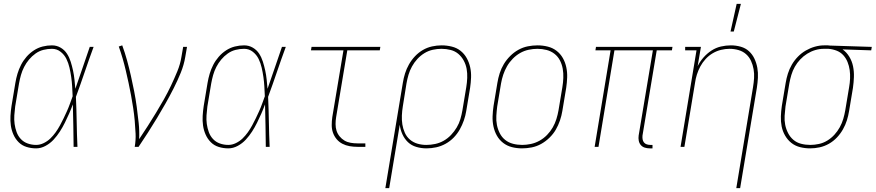

<svg xmlns="http://www.w3.org/2000/svg" viewBox="-20 -764 4556 999"><path d="M168 8Q142 8 118 0.5Q94 -7 77 -24Q60 -41 50 -63.5Q40 -86 36.5 -110.5Q33 -135 34.5 -161Q36 -187 40 -213L60 -333Q64 -357 71 -380.5Q78 -404 89.5 -426.5Q101 -449 118 -468.5Q135 -488 156.5 -502Q178 -516 202 -522Q226 -528 250 -528Q275 -528 295.5 -516Q316 -504 328.5 -484.5Q341 -465 348 -442.5Q355 -420 360 -397Q365 -374 367.5 -350Q370 -326 372 -302Q391 -356 409.5 -410.5Q428 -465 447 -520H467Q443 -455 421 -390Q399 -325 375 -260Q378 -195 379 -130Q380 -65 383 0H363Q362 -55 361.5 -110Q361 -165 359 -221Q350 -196 339.5 -172.5Q329 -149 317.5 -125.5Q306 -102 291.5 -79.5Q277 -57 259 -37.5Q241 -18 217 -5Q193 8 168 8ZM168 -10Q188 -10 207.5 -19.5Q227 -29 242 -43.5Q257 -58 269.5 -75.5Q282 -93 292 -111.5Q302 -130 311 -148.5Q320 -167 328.5 -186Q337 -205 344 -224.5Q351 -244 358 -263Q357 -288 355.5 -313.5Q354 -339 350.5 -363.5Q347 -388 341.5 -412Q336 -436 325.5 -457.5Q315 -479 295.5 -494.5Q276 -510 250 -510Q228 -510 206 -504.5Q184 -499 165 -485.5Q146 -472 131 -454Q116 -436 105.5 -415.5Q95 -395 89 -373.5Q83 -352 79 -330L59 -210Q56 -187 54.5 -164Q53 -141 56 -119Q59 -97 66.5 -76.5Q74 -56 88.5 -40.5Q103 -25 124 -17.5Q145 -10 168 -10Z M681 0Q687 -35 685.5 -68.5Q684 -102 681 -135.5Q678 -169 673 -202Q668 -235 662 -267.5Q656 -300 649 -332.5Q642 -365 634.5 -397Q627 -429 618 -460Q609 -491 598 -522L616 -528Q630 -490 641 -450Q652 -410 661 -370Q670 -330 678 -289.5Q686 -249 691.5 -207.5Q697 -166 701.5 -124.5Q706 -83 704 -40Q727 -74 749 -108.5Q771 -143 792 -177.5Q813 -212 833 -247.5Q853 -283 870 -319Q887 -355 902.5 -392.5Q918 -430 924 -468L933 -520H953L944 -468Q937 -426 920.5 -385.5Q904 -345 884 -305.5Q864 -266 842 -227Q820 -188 797 -150Q774 -112 750 -74.5Q726 -37 701 0Z M1168 8Q1142 8 1118 0.5Q1094 -7 1077 -24Q1060 -41 1050 -63.5Q1040 -86 1036.5 -110.5Q1033 -135 1034.5 -161Q1036 -187 1040 -213L1060 -333Q1064 -357 1071 -380.5Q1078 -404 1089.5 -426.5Q1101 -449 1118 -468.5Q1135 -488 1156.5 -502Q1178 -516 1202 -522Q1226 -528 1250 -528Q1275 -528 1295.5 -516Q1316 -504 1328.5 -484.5Q1341 -465 1348 -442.5Q1355 -420 1360 -397Q1365 -374 1367.5 -350Q1370 -326 1372 -302Q1391 -356 1409.5 -410.5Q1428 -465 1447 -520H1467Q1443 -455 1421 -390Q1399 -325 1375 -260Q1378 -195 1379 -130Q1380 -65 1383 0H1363Q1362 -55 1361.5 -110Q1361 -165 1359 -221Q1350 -196 1339.5 -172.5Q1329 -149 1317.5 -125.5Q1306 -102 1291.5 -79.5Q1277 -57 1259 -37.5Q1241 -18 1217 -5Q1193 8 1168 8ZM1168 -10Q1188 -10 1207.5 -19.5Q1227 -29 1242 -43.5Q1257 -58 1269.5 -75.5Q1282 -93 1292 -111.5Q1302 -130 1311 -148.5Q1320 -167 1328.5 -186Q1337 -205 1344 -224.5Q1351 -244 1358 -263Q1357 -288 1355.5 -313.5Q1354 -339 1350.5 -363.5Q1347 -388 1341.5 -412Q1336 -436 1325.5 -457.5Q1315 -479 1295.5 -494.5Q1276 -510 1250 -510Q1228 -510 1206 -504.5Q1184 -499 1165 -485.5Q1146 -472 1131 -454Q1116 -436 1105.5 -415.5Q1095 -395 1089 -373.5Q1083 -352 1079 -330L1059 -210Q1056 -187 1054.5 -164Q1053 -141 1056 -119Q1059 -97 1066.5 -76.5Q1074 -56 1088.5 -40.5Q1103 -25 1124 -17.5Q1145 -10 1168 -10Z M1840 0Q1819 0 1799 -3.5Q1779 -7 1761.5 -16Q1744 -25 1731.5 -40Q1719 -55 1712.5 -73.5Q1706 -92 1706 -113Q1706 -134 1709 -155L1767 -502H1598L1601 -520H1959L1956 -502H1787L1729 -155Q1726 -137 1726 -118.5Q1726 -100 1731 -84Q1736 -68 1747 -54.5Q1758 -41 1772.5 -32.5Q1787 -24 1804.5 -21Q1822 -18 1840 -18H1881V0Z M1985 215 2076 -333Q2080 -358 2087.5 -382Q2095 -406 2108 -429Q2121 -452 2139.5 -471.5Q2158 -491 2180.5 -504Q2203 -517 2228 -522.5Q2253 -528 2278 -528Q2305 -528 2331 -521.5Q2357 -515 2376.5 -499.5Q2396 -484 2408.5 -461.5Q2421 -439 2426.5 -413.5Q2432 -388 2431 -361Q2430 -334 2426 -307L2406 -187Q2402 -162 2393.5 -137.5Q2385 -113 2372 -90Q2359 -67 2340.5 -48Q2322 -29 2298.5 -16Q2275 -3 2249.5 2.5Q2224 8 2199 8Q2172 8 2146.5 0.5Q2121 -7 2103 -24Q2085 -41 2074 -65Q2063 -89 2060 -115L2005 215ZM2198 -10Q2221 -10 2244.5 -15Q2268 -20 2289 -32Q2310 -44 2327 -62Q2344 -80 2356.5 -101Q2369 -122 2375.5 -144.5Q2382 -167 2386 -190L2406 -310Q2410 -334 2411 -358.5Q2412 -383 2408 -405.5Q2404 -428 2393 -448.5Q2382 -469 2365 -483.5Q2348 -498 2325 -504Q2302 -510 2277 -510Q2255 -510 2232 -505Q2209 -500 2188.5 -487.5Q2168 -475 2151.5 -457Q2135 -439 2123.5 -418Q2112 -397 2105.5 -375Q2099 -353 2095 -330L2076 -211Q2072 -187 2071 -163Q2070 -139 2073.5 -116.5Q2077 -94 2086.5 -73Q2096 -52 2113 -37.5Q2130 -23 2152 -16.5Q2174 -10 2198 -10Z M2696 8Q2669 8 2643.5 1.5Q2618 -5 2598 -20.5Q2578 -36 2565.5 -58Q2553 -80 2547.5 -106Q2542 -132 2543 -159Q2544 -186 2548 -213L2568 -333Q2572 -358 2580 -383Q2588 -408 2601.5 -430.5Q2615 -453 2634.5 -472.5Q2654 -492 2677.5 -505Q2701 -518 2726.5 -523Q2752 -528 2777 -528Q2804 -528 2830 -521.5Q2856 -515 2876 -499.5Q2896 -484 2908.5 -462Q2921 -440 2926.5 -414Q2932 -388 2931 -361Q2930 -334 2926 -307L2906 -187Q2902 -162 2893.5 -137Q2885 -112 2872 -89.5Q2859 -67 2839 -47.5Q2819 -28 2795.5 -15Q2772 -2 2746.5 3Q2721 8 2696 8ZM2697 -10Q2719 -10 2742.5 -15Q2766 -20 2787.5 -32Q2809 -44 2826.5 -62Q2844 -80 2856 -101Q2868 -122 2875 -144.5Q2882 -167 2886 -190L2906 -310Q2910 -334 2911 -358.5Q2912 -383 2908 -406Q2904 -429 2893.5 -449.5Q2883 -470 2865 -484Q2847 -498 2824 -504Q2801 -510 2776 -510Q2754 -510 2730.5 -505Q2707 -500 2686 -488Q2665 -476 2647.5 -458Q2630 -440 2618 -419Q2606 -398 2598.5 -375.5Q2591 -353 2587 -330L2567 -210Q2564 -186 2562.5 -161.5Q2561 -137 2565.5 -114Q2570 -91 2580.5 -70.5Q2591 -50 2608.5 -36Q2626 -22 2649 -16Q2672 -10 2697 -10Z M3361 8Q3347 8 3334.5 4Q3322 0 3314 -9.5Q3306 -19 3303.5 -32Q3301 -45 3303 -59L3377 -502H3177L3094 0H3074L3157 -502H3078L3081 -520H3479L3476 -502H3397L3323 -59Q3322 -49 3323.5 -39.5Q3325 -30 3330.5 -23Q3336 -16 3345 -13Q3354 -10 3364 -10H3375V8Z M3811 215 3898 -310Q3902 -334 3903.5 -357.5Q3905 -381 3901 -404Q3897 -427 3887.5 -447.5Q3878 -468 3861.5 -482.5Q3845 -497 3822.5 -503.5Q3800 -510 3776 -510Q3754 -510 3731.5 -504.5Q3709 -499 3688.5 -487Q3668 -475 3651.5 -457Q3635 -439 3624 -418.5Q3613 -398 3606 -376Q3599 -354 3596 -331L3541 0H3521L3604 -502H3545V-520H3627L3610 -420Q3622 -444 3640.5 -465Q3659 -486 3682 -501Q3705 -516 3731 -522Q3757 -528 3783 -528Q3809 -528 3834 -521Q3859 -514 3877 -497.5Q3895 -481 3905.5 -458.5Q3916 -436 3920.5 -411Q3925 -386 3923.5 -359.5Q3922 -333 3918 -307L3831 215ZM3781 -600 3813 -744H3835L3798 -600Z M4195 8Q4168 8 4142.5 1.5Q4117 -5 4097.5 -20.5Q4078 -36 4065 -58.5Q4052 -81 4047 -106.5Q4042 -132 4043 -159Q4044 -186 4048 -213L4068 -333Q4072 -357 4079.5 -381Q4087 -405 4100 -427.5Q4113 -450 4131.5 -469Q4150 -488 4172.5 -501Q4195 -514 4219.5 -521Q4244 -528 4268 -528H4281Q4285 -528 4288.5 -528Q4292 -528 4296 -527L4516 -520L4513 -502L4364 -507Q4385 -492 4399 -469Q4413 -446 4418.5 -419Q4424 -392 4423 -363.5Q4422 -335 4418 -307L4398 -187Q4394 -162 4386.5 -138Q4379 -114 4366 -91Q4353 -68 4334.5 -48.5Q4316 -29 4293 -16Q4270 -3 4245 2.5Q4220 8 4195 8ZM4196 -10Q4218 -10 4241 -15Q4264 -20 4284.5 -32.5Q4305 -45 4321.5 -63Q4338 -81 4349.5 -102Q4361 -123 4367.5 -145Q4374 -167 4378 -190L4398 -310Q4402 -332 4403 -355Q4404 -378 4401 -399.5Q4398 -421 4390 -441Q4382 -461 4368 -476.5Q4354 -492 4334 -500Q4314 -508 4291 -510H4266Q4244 -510 4222 -503.5Q4200 -497 4180 -484.5Q4160 -472 4143.5 -454.5Q4127 -437 4115.5 -416.5Q4104 -396 4097.5 -374Q4091 -352 4087 -330L4067 -210Q4064 -186 4062.5 -161.5Q4061 -137 4065.5 -114.5Q4070 -92 4080.5 -71.5Q4091 -51 4108 -36.5Q4125 -22 4148 -16Q4171 -10 4196 -10Z"/></svg>

Font: Iosevka Curly Slab Thin
Style: Italic
Weight: 100
Italic angle: -9°
Monospace: yes
Designer: Belleve Invis
Foundry: Belleve Invis
Version: Version 22.1.2; ttfautohint (v1.8.4)